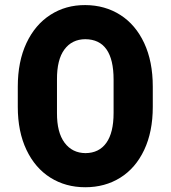

<svg xmlns="http://www.w3.org/2000/svg" viewBox="-20 -748 689 775"><path d="M51.8 -316.4V-398.4Q51.8 -499.5 86.7 -574Q121.6 -648.4 183.6 -688.2Q245.6 -728 324.2 -727.5Q403.8 -727.1 465.6 -687.7Q527.3 -648.4 562 -574.2Q596.7 -500 596.7 -398.4V-316.4Q596.7 -216.3 562 -142.8Q527.3 -69.3 465.6 -30.8Q403.8 7.8 324.2 7.8Q245.1 7.8 183.3 -31Q121.6 -69.8 86.7 -143.3Q51.8 -216.8 51.8 -316.4ZM438.5 -292V-426.8Q438.5 -588.9 324.2 -589.8Q270.5 -589.4 240 -548.3Q209.5 -507.3 210 -426.8V-292Q209.5 -213.9 240.5 -172.1Q271.5 -130.4 325.2 -129.9Q379.9 -130.4 409.2 -171.4Q438.5 -212.4 438.5 -292Z"/></svg>

Font: Reddit Sans Chocolate ExtraBold
Style: Regular
Weight: 800
Designer: Stephen Hutchings
Foundry: Reddit
Version: Version 1.011